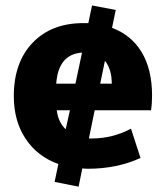

<svg xmlns="http://www.w3.org/2000/svg" viewBox="-20 -616 619 712"><path d="M31.2 -259.8Q31.2 -384.8 101.1 -457.5Q170.9 -530.3 289.1 -530.3H307.6L321.3 -595.7L409.2 -579.1L395.5 -512.7Q466.8 -486.3 505.4 -422.4Q543.9 -358.4 543.9 -261.7Q543.9 -230.5 540 -207H331.1L309.6 -102.5H321.3Q396.5 -102.5 465.8 -138.7L501 -30.3Q414.1 9.8 305.7 9.8L285.2 8.8L271.5 76.2L182.6 58.6L196.3 -7.8Q119.1 -35.2 75.2 -101.1Q31.2 -167 31.2 -259.8ZM188.5 -305.7H259.8L284.2 -420.9Q196.3 -415 188.5 -305.7ZM190.4 -207Q196.3 -162.1 223.6 -136.7L239.3 -207ZM351.6 -305.7H394.5Q394.5 -359.4 369.1 -390.6Z"/></svg>

Font: GenEi M Gothic v2 Heavy
Style: Regular
Weight: 800
Version: Version 2.0